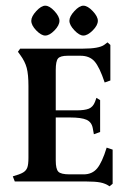

<svg xmlns="http://www.w3.org/2000/svg" viewBox="-20 -638 453 675"><path d="M51 -445 43 -456 51 -467H272Q327 -467 346 -480L358 -489L368 -480V-355L348 -348Q330 -402 312.5 -422Q295 -442 263 -442H218Q192 -442 184 -432.5Q176 -423 176 -392V-250H248Q278 -250 292.5 -256Q307 -262 314 -280L319 -294L332 -286V-174L310 -166L306 -188Q302 -209 284 -217Q266 -225 226 -225H176V-74Q176 -44 185 -34.5Q194 -25 225 -25H274Q304 -25 321.5 -46Q339 -67 355 -119L376 -112V8L365 17Q351 7 333 3.5Q315 0 283 0H32L25 -18Q50 -25 61 -31.5Q72 -38 76 -49Q80 -60 80 -83V-336Q80 -376 74 -399Q68 -422 51 -445ZM139 -618Q154 -618 171.5 -599Q189 -580 189 -565Q189 -549 171.5 -531Q154 -513 139 -513Q125 -513 107.5 -531Q90 -549 90 -565Q90 -580 107.5 -599Q125 -618 139 -618ZM273 -618Q288 -618 306 -599Q324 -580 324 -565Q324 -549 306 -531Q288 -513 273 -513Q259 -513 241.5 -531.5Q224 -550 224 -565Q224 -580 241.5 -599Q259 -618 273 -618Z"/></svg>

Font: Katibeh
Style: Regular
Weight: 400
Designer: Arabic design by Kourosh Beigpour, Latin design by Eduardo Tunni, engineering by Lasse Fister
Version: Version 1.0010g